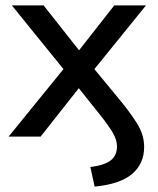

<svg xmlns="http://www.w3.org/2000/svg" viewBox="-20 -508 586 714"><path d="M332 186 316 113Q367 107 391 89Q415 71 415 36Q415 13 400.5 -12.5Q386 -38 352 -81L273 -180L131 0H12L216 -251L24 -488H142L274 -321L405 -488H523L331 -251L434 -126Q478 -71 497 -36Q516 -1 516 39Q516 101 471 139Q426 177 332 186Z"/></svg>

Font: Nunito Sans SemiBold
Style: Regular
Weight: 600
Designer: Vernon Adams
Foundry: Vernon Adams
Version: Version 3.101; ttfautohint (v1.8.4.7-5d5b);gftools[0.9.27]